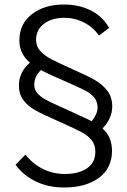

<svg xmlns="http://www.w3.org/2000/svg" viewBox="-20 -730 565 852"><path d="M477 -61Q477 17 418.5 59.5Q360 102 265 102Q193 102 137.5 74.5Q82 47 49 1L93 -44Q125 -3 170 19.5Q215 42 268 42Q329 42 366 17Q403 -8 403 -57Q403 -87 387 -107.5Q371 -128 344 -142.5Q317 -157 257 -184L228 -197Q166 -224 134.5 -242Q103 -260 83.5 -286Q64 -312 64 -351Q64 -410 113 -452Q66 -491 66 -550Q66 -624 121.5 -667Q177 -710 264 -710Q332 -710 385 -682.5Q438 -655 464 -606L419 -572Q394 -609 353 -630Q312 -651 265 -651Q209 -651 174.5 -624Q140 -597 140 -554Q140 -525 158 -504.5Q176 -484 207.5 -467.5Q239 -451 306 -421Q368 -394 401.5 -374.5Q435 -355 456.5 -327Q478 -299 478 -258Q478 -204 435 -160Q477 -123 477 -61ZM247 -257Q292 -237 304 -231L332 -218Q342 -213 356 -207Q370 -201 387 -192Q413 -225 413 -252Q413 -279 398.5 -297Q384 -315 354.5 -330Q325 -345 256 -375Q191 -403 162 -419Q132 -391 132 -354Q132 -333 145.5 -317Q159 -301 180.5 -289Q202 -277 247 -257Z"/></svg>

Font: Sarabun Light
Style: Regular
Weight: 300
Designer: Suppakit Chalermlarp | Katatrad Co.,Ltd.
Foundry: Cadson Demak Co.,Ltd.
Version: Version 1.000; ttfautohint (v1.6)